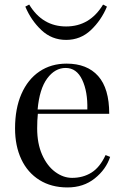

<svg xmlns="http://www.w3.org/2000/svg" viewBox="-20 -808 546 842"><path d="M463 -120Q445 -65 395.5 -25.5Q346 14 276 14Q205 14 153 -18.5Q101 -51 73.5 -109.5Q46 -168 46 -245Q46 -332 74 -396Q102 -460 153 -494.5Q204 -529 272 -529Q362 -529 410.5 -474.5Q459 -420 459 -309H146Q143 -281 143 -245Q143 -179 164.5 -130Q186 -81 221.5 -54.5Q257 -28 296 -28Q344 -28 381 -51Q418 -74 443 -128ZM145 -328H363Q365 -406 340.5 -458Q316 -510 268 -510Q221 -510 187 -464Q153 -418 145 -328ZM449 -779Q424 -719 378.5 -676Q333 -633 270 -633Q207 -633 161.5 -676Q116 -719 91 -779L108 -788Q166 -692 270 -692Q374 -692 432 -788Z"/></svg>

Font: Myanmar April Display
Style: Regular
Weight: 400
Designer: Khon Soe Zaw Thu
Foundry: Myanmar OS
Version: Version 2.50 April 12, 2019